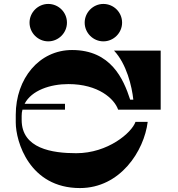

<svg xmlns="http://www.w3.org/2000/svg" viewBox="-20 -957 906 975"><path d="M225 -747C277 -747 320 -790 320 -842C320 -895 277 -937 225 -937C173 -937 130 -894 130 -842C130 -790 173 -747 225 -747ZM505 -747C557 -747 600 -790 600 -842C600 -895 557 -937 505 -937C453 -937 410 -894 410 -842C410 -790 453 -747 505 -747ZM327 -530C480 -530 561 -455 580 -400H796V-700H559C623 -632 650 -518 657 -451H641C607 -556 543 -703 346 -703C179 -703 60 -558 60 -374V-335C60 -239 129 -2 386 -2C591 -2 712 -191 730 -338H668C649 -283 528 -179 367 -179C246 -179 90 -202 90 -348V-368C90 -379 91 -390 94 -400H310V-430H105C140 -498 235 -530 327 -530Z"/></svg>

Font: Space Cowgirl Black
Style: Regular
Weight: 900
Designer: Valery Marier
Foundry: Valery Marier
Version: Version 1.000;hotconv 1.0.109;makeotfexe 2.5.65596